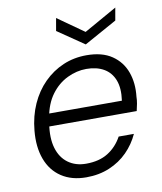

<svg xmlns="http://www.w3.org/2000/svg" viewBox="-82 -777 724 856"><g transform="rotate(-10 280.5 -349.5)"><path d="M240 12Q174 12 128 -18.5Q82 -49 61.5 -104.5Q41 -160 48 -233Q54 -298 78 -351.5Q102 -405 140.5 -443.5Q179 -482 228 -503Q277 -524 334 -524Q405 -524 449 -494Q493 -464 511 -414Q529 -364 522 -303Q522 -289 519 -272.5Q516 -256 512 -240H100L110 -297H455Q463 -353 448.5 -390Q434 -427 401.5 -445.5Q369 -464 323 -464Q279 -464 236.5 -443.5Q194 -423 163.5 -382Q133 -341 122 -278L118 -253Q108 -188 121.5 -142.5Q135 -97 168.5 -72.5Q202 -48 250 -48Q309 -48 349 -73Q389 -98 413 -142H482Q462 -98 427.5 -63Q393 -28 345.5 -8Q298 12 240 12ZM498 -711 488 -654 340 -572 220 -654 230 -711 349 -627Z"/></g></svg>

Font: DM Sans 12pt Light
Style: Italic
Weight: 300
Italic angle: -10°
Version: Version 4.004;gftools[0.9.30]